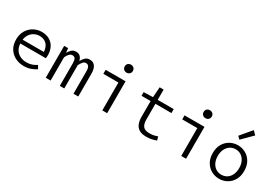

<svg xmlns="http://www.w3.org/2000/svg" viewBox="23 -1828 3956 2811"><g transform="rotate(30 2001.0 -423.0)"><path d="M163.1 -313H522Q516.1 -399.9 470.7 -442.9Q425.3 -485.8 354 -485.8Q308.1 -485.8 267.6 -466.1Q227.1 -446.3 199.2 -407.7Q171.4 -369.1 163.1 -313ZM543.9 -106 575.2 -50.8Q536.1 -24.9 484.9 -5.9Q433.6 13.2 367.2 13.2Q287.1 13.2 221.4 -20.3Q155.8 -53.7 116.9 -117.2Q78.1 -180.7 78.1 -270Q78.1 -357.9 116.5 -421.4Q154.8 -484.9 217 -519Q279.3 -553.2 351.1 -553.2Q428.2 -553.2 483.2 -521.7Q538.1 -490.2 567.6 -433.3Q597.2 -376.5 597.2 -299.8Q597.2 -285.6 595.9 -272Q594.7 -258.3 592.8 -248H161.1Q165.5 -183.6 194.8 -140.1Q224.1 -96.7 271.2 -75Q318.4 -53.2 376 -53.2Q426.3 -53.2 466.8 -67.6Q507.3 -82 543.9 -106Z M734.9 0V-539.1H801.8L809.1 -466.8H811Q832.5 -505.4 860.4 -529.3Q888.2 -553.2 934.1 -553.2Q1014.2 -553.2 1038.1 -458Q1062.5 -502.4 1090.8 -527.8Q1119.1 -553.2 1165 -553.2Q1222.2 -553.2 1253.2 -510.5Q1284.2 -467.8 1284.2 -387.2V0H1203.1V-379.9Q1203.1 -481 1140.1 -481Q1110.8 -481 1091.1 -459.2Q1071.3 -437.5 1047.9 -394V0H972.2V-379.9Q972.2 -430.2 958.3 -455.6Q944.3 -481 912.1 -481Q881.8 -481 859.9 -459.2Q837.9 -437.5 816.9 -394V0Z M1690.9 0V-471.2H1436V-539.1H1772.9V0ZM1721.2 -655.8Q1691.9 -655.8 1672.4 -674.1Q1652.8 -692.4 1652.8 -723.1Q1652.8 -753.9 1672.4 -772Q1691.9 -790 1721.2 -790Q1750 -790 1770 -772Q1790 -753.9 1790 -723.1Q1790 -692.4 1770 -674.1Q1750 -655.8 1721.2 -655.8Z M2439.9 13.2Q2361.8 13.2 2317.1 -14.6Q2272.5 -42.5 2253.7 -92.3Q2234.9 -142.1 2234.9 -208V-472.2H2081.1V-534.2L2236.8 -539.1L2249 -712.9H2315.9V-539.1H2586.9V-472.2H2315.9V-206.1Q2315.9 -132.3 2345.7 -93.3Q2375.5 -54.2 2456.1 -54.2Q2495.1 -54.2 2527.1 -61Q2559.1 -67.9 2588.9 -80.1L2606.9 -19Q2570.3 -5.4 2530.3 3.9Q2490.2 13.2 2439.9 13.2Z M3024.9 0V-471.2H2770V-539.1H3106.9V0ZM3055.2 -655.8Q3025.9 -655.8 3006.3 -674.1Q2986.8 -692.4 2986.8 -723.1Q2986.8 -753.9 3006.3 -772Q3025.9 -790 3055.2 -790Q3084 -790 3104 -772Q3124 -753.9 3124 -723.1Q3124 -692.4 3104 -674.1Q3084 -655.8 3055.2 -655.8Z M3668.9 13.2Q3598.6 13.2 3537.8 -20Q3477.1 -53.2 3439.9 -116.5Q3402.8 -179.7 3402.8 -269Q3402.8 -358.9 3439.9 -422.1Q3477.1 -485.4 3537.8 -518.6Q3598.6 -551.8 3668.9 -551.8Q3739.3 -551.8 3799.8 -518.6Q3860.4 -485.4 3897.2 -422.1Q3934.1 -358.9 3934.1 -269Q3934.1 -179.7 3897.2 -116.5Q3860.4 -53.2 3799.8 -20Q3739.3 13.2 3668.9 13.2ZM3668.9 -55.2Q3722.7 -55.2 3763.2 -82Q3803.7 -108.9 3826.4 -157Q3849.1 -205.1 3849.1 -269Q3849.1 -332.5 3826.4 -380.9Q3803.7 -429.2 3763.2 -456.5Q3722.7 -483.9 3668.9 -483.9Q3614.7 -483.9 3574.2 -456.5Q3533.7 -429.2 3510.7 -380.9Q3487.8 -332.5 3487.8 -269Q3487.8 -205.1 3510.7 -157Q3533.7 -108.9 3574.2 -82Q3614.7 -55.2 3668.9 -55.2ZM3643.1 -631.8 3600.1 -673.8 3755.9 -858.9 3813 -801.8Z"/></g></svg>

Font: Shanggu Mono N
Style: Regular
Weight: 350
Designer: GuiWonder
Version: Version 1.021